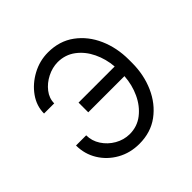

<svg xmlns="http://www.w3.org/2000/svg" viewBox="-148 -688 834 834"><g transform="rotate(-45 268.5 -271.0)"><path d="M255.3 -492.5Q221.9 -492.2 190.3 -476.2Q158.7 -460.2 138.3 -433.9Q117.9 -407.7 117.9 -376.4H55.4Q55.4 -422.9 83.8 -462.9Q112.2 -502.8 158 -527.5Q203.8 -552.2 255.3 -552.2Q325.6 -552.2 376.4 -514.9Q427.2 -477.6 454.4 -416Q481.5 -354.4 481.5 -281.6V-261.7Q481.5 -188.6 454.2 -126.8Q426.8 -65 376.2 -27.5Q325.6 9.9 255.3 9.9Q199.2 9.9 153.8 -15.6Q108.3 -41.2 81.9 -84.3Q55.4 -127.5 55.4 -180H117.9Q117.9 -145.6 137.3 -115.9Q156.6 -86.3 188 -68.2Q219.5 -50.1 255.3 -49.7Q302.2 -49.7 337.5 -77.4Q372.9 -105.1 393.5 -149.5Q414.1 -193.9 417.3 -244.3H195V-304H416.9Q413 -353.3 392.4 -396.3Q371.8 -439.3 336.8 -465.7Q301.8 -492.2 255.3 -492.5Z"/></g></svg>

Font: Inter Zeller Light
Style: Regular
Weight: 300
Designer: Rasmus Andersson; Joe Bland
Foundry: zeller
Version: Version 3.015;git-dec3a8cb1